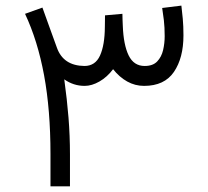

<svg xmlns="http://www.w3.org/2000/svg" viewBox="-20 -654 729 674"><path d="M157.2 -113.8Q157.2 -267.6 134.8 -389.4Q112.3 -511.2 67.9 -605.5L128.9 -627.4Q141.6 -591.8 154.3 -556.9Q167 -522 179.7 -486.8Q202.1 -423.3 276.4 -422.4Q314.5 -422.4 331.1 -459Q347.7 -495.6 348.1 -559.6Q348.1 -569.8 348.4 -579.8Q348.6 -589.8 348.6 -600.1L409.7 -605.5Q409.7 -594.2 410.2 -583.7Q410.6 -573.2 411.1 -563Q413.6 -496.6 431.6 -459.5Q449.7 -422.4 487.8 -422.4Q516.6 -422.4 531.7 -438.2Q546.9 -454.1 552.5 -478Q558.1 -502 558.1 -526.9Q558.1 -558.6 555.2 -583.3Q552.2 -607.9 549.3 -626L616.7 -634.3Q619.1 -614.3 621.6 -588.4Q624 -562.5 624 -529.8Q624 -450.7 590.6 -401.6Q557.1 -352.5 485.8 -352.5Q454.1 -352.5 426.5 -367.9Q398.9 -383.3 377 -411.1Q356 -383.3 329.1 -367.9Q302.2 -352.5 277.3 -352.5Q237.8 -352.5 205.6 -375.5Q215.3 -305.2 220.5 -241Q225.6 -176.8 225.6 -112.3V0H157.2Z"/></svg>

Font: Vazir Light FD-WOL
Style: Light-FD-WOL
Weight: 300
Designer: Saber Rastikerdar
Foundry: Saber Rastikerdar
Version: Version 30.1.0